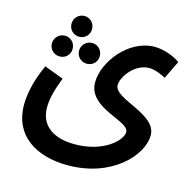

<svg xmlns="http://www.w3.org/2000/svg" viewBox="-108 -618 957 956"><g transform="rotate(15 371.0 -140.0)"><path d="M213 -403C242 -403 265 -426 265 -456C265 -486 242 -510 213 -510C182 -510 159 -486 159 -456C159 -426 182 -403 213 -403ZM35 -5C35 153 159 230 322 230C551 230 684 82 684 -21C684 -132 460 -149 460 -220C460 -265 518 -343 591 -343C621 -343 656 -327 677 -316L722 -409C692 -431 637 -452 591 -452C455 -452 348 -309 348 -205C348 -70 562 -64 562 -5C562 38 478 120 329 120C218 120 149 71 149 -23C149 -64 161 -113 187 -180L88 -217C44 -121 35 -48 35 -5ZM144 -283C174 -283 197 -306 197 -336C197 -366 174 -390 144 -390C114 -390 90 -366 90 -336C90 -306 114 -283 144 -283ZM284 -283C314 -283 337 -306 337 -336C337 -366 314 -390 284 -390C254 -390 230 -366 230 -336C230 -306 254 -283 284 -283Z"/></g></svg>

Font: Noto Sans Arabic UI Cn SmBd
Style: Regular
Weight: 600
Width: 3
Designer: Monotype Design Team, Nadine Chahine and Nizar Qandah
Foundry: Monotype Imaging Inc.
Version: Version 2.010